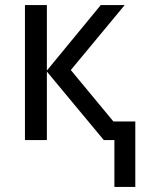

<svg xmlns="http://www.w3.org/2000/svg" viewBox="-20 -556 571 762"><path d="M434 0H392L166 -272V0H79V-536H166V-276L380 -536H475L261 -278L430 -74H517V186H434Z"/></svg>

Font: Noto Sans Display
Style: Regular
Weight: 400
Designer: Monotype Design team
Foundry: Monotype Imaging Inc.
Version: Version 1.000